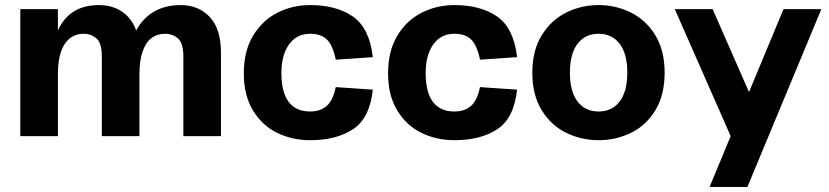

<svg xmlns="http://www.w3.org/2000/svg" viewBox="-20 -536 3264 756"><path d="M630 -403Q599 -403 576.5 -386Q554 -369 541.5 -333Q529 -297 529 -243L483 -263Q483 -342 508 -399Q533 -456 579.5 -486Q626 -516 691 -516Q762 -516 806 -469Q850 -422 850 -329V0H702V-313Q702 -366 681 -384.5Q660 -403 630 -403ZM60 -500H208V0H60ZM309 -403Q262 -403 235 -363Q208 -323 208 -243L182 -263Q182 -344 202 -400.5Q222 -457 264 -486.5Q306 -516 370 -516Q441 -516 485 -469Q529 -422 529 -329V0H381V-313Q381 -366 360 -384.5Q339 -403 309 -403Z M940 -247Q940 -335 976.5 -395.5Q1013 -456 1072.5 -486Q1132 -516 1201 -516Q1305 -516 1370 -470.5Q1435 -425 1448 -311L1302 -301Q1291 -356 1268 -379.5Q1245 -403 1201 -403Q1148 -403 1118 -361Q1088 -319 1088 -248Q1088 -173 1116.5 -135Q1145 -97 1201 -97Q1241 -97 1266 -118.5Q1291 -140 1302 -193L1448 -183Q1436 -71 1370.5 -27.5Q1305 16 1201 16Q1131 16 1072 -12.5Q1013 -41 976.5 -100.5Q940 -160 940 -247Z M1508 -247Q1508 -335 1544.5 -395.5Q1581 -456 1640.5 -486Q1700 -516 1769 -516Q1873 -516 1938 -470.5Q2003 -425 2016 -311L1870 -301Q1859 -356 1836 -379.5Q1813 -403 1769 -403Q1716 -403 1686 -361Q1656 -319 1656 -248Q1656 -173 1684.5 -135Q1713 -97 1769 -97Q1809 -97 1834 -118.5Q1859 -140 1870 -193L2016 -183Q2004 -71 1938.5 -27.5Q1873 16 1769 16Q1699 16 1640 -12.5Q1581 -41 1544.5 -100.5Q1508 -160 1508 -247Z M2076 -249.5Q2076 -337 2113 -397Q2150 -457 2209.4 -486.5Q2268.7 -516 2336.9 -516Q2405 -516 2464.5 -486.5Q2524 -457 2560.5 -397Q2597 -337 2597 -249.5Q2597 -162 2560.5 -102Q2524 -42 2464.6 -13Q2405.3 16 2337.1 16Q2269 16 2209.5 -13Q2150 -42 2113 -102Q2076 -162 2076 -249.5ZM2450 -250Q2450 -324 2420 -363.5Q2390 -403 2337 -403Q2284 -403 2254 -363.5Q2224 -324 2224 -250Q2224 -176 2254 -136.5Q2284 -97 2337 -97Q2390 -97 2420 -136.5Q2450 -176 2450 -250Z M2857 0 2637 -500H2786L2947 -133L2912 -132L3065 -500H3214L2923 200H2774Z"/></svg>

Font: Uncut Sans VF
Style: Regular
Weight: 400
Designer: Kasper Nordkvist
Foundry: Uncut Type
Version: Version 1.100;FEAKit 1.0